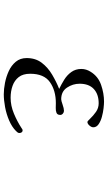

<svg xmlns="http://www.w3.org/2000/svg" viewBox="208 -790 583 1040"><g transform="rotate(90 500.0 -270.5)"><path d="M701 -84Q701 -78 698 -74Q695 -70 690 -65Q668 -43 633 -28Q598 -13 560.5 -6Q523 1 491 1Q463 1 429.5 -5.5Q396 -12 365.5 -26Q335 -40 315 -64Q295 -88 295 -123Q295 -171 320.5 -204.5Q346 -238 385 -261Q424 -284 462 -299Q437 -311 412 -326.5Q387 -342 370.5 -365Q354 -388 354 -419Q354 -433 358 -445.5Q362 -458 369 -469Q394 -510 440 -526Q486 -542 531 -542Q544 -542 566.5 -539.5Q589 -537 613 -530.5Q637 -524 653.5 -512.5Q670 -501 670 -484Q670 -474 660.5 -463Q651 -452 641 -452Q637 -452 622.5 -467.5Q608 -483 587 -498Q566 -513 540 -513Q491 -513 462.5 -486.5Q434 -460 434 -410Q434 -373 455 -341.5Q476 -310 518 -310Q526 -310 547 -317.5Q568 -325 581 -325Q589 -325 596 -319Q603 -313 603 -305Q603 -289 591.5 -284.5Q580 -280 565 -280.5Q550 -281 539 -281Q471 -281 425.5 -249Q380 -217 380 -142Q380 -103 398 -80Q416 -57 445.5 -46.5Q475 -36 510 -36Q553 -36 596 -54Q639 -72 674 -95Q677 -97 680 -99Q683 -101 687 -101Q694 -101 697.5 -95.5Q701 -90 701 -84Z"/></g></svg>

Font: Kaisei Decol
Style: Regular
Weight: 400
Designer: Font-Kai, 金井和夫
Foundry: KAZUO KANAI
Version: Version 5.003